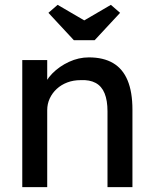

<svg xmlns="http://www.w3.org/2000/svg" viewBox="-20 -773 635 793"><path d="M72 0V-525H175V-417L157 -405Q167 -440 196 -469.5Q225 -499 265 -517.5Q305 -536 347 -536Q407 -536 447 -512.5Q487 -489 507 -441Q527 -393 527 -320V0H424V-313Q424 -358 412 -387.5Q400 -417 375 -430.5Q350 -444 313 -442Q283 -442 258 -432.5Q233 -423 214.5 -406Q196 -389 185.5 -366.5Q175 -344 175 -318V0H124Q111 0 98 0Q85 0 72 0ZM285 -607 180 -720 218 -753 343 -680H313L438 -753L476 -720L371 -607Z"/></svg>

Font: Lexend Medium
Style: Regular
Weight: 500
Designer: Bonnie Shaver-Troup, Thomas Jockin
Foundry: Lexend
Version: Version 1.005